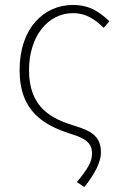

<svg xmlns="http://www.w3.org/2000/svg" viewBox="-20 -560 503 774"><path d="M320 194C363 141 387 91 387 56C387 -5 357 -30 280 -53C190 -81 97 -124 97 -277C97 -415 174 -507 274 -507C329 -507 363 -481 398 -448L421 -474C386 -507 346 -540 274 -540C158 -540 59 -448 59 -277C59 -108 161 -55 260 -22C336 0 351 24 351 59C351 93 333 121 290 174Z"/></svg>

Font: Source Han Sans JP ExtraLight
Style: Regular
Weight: 250
Designer: Ryoko NISHIZUKA 西塚涼子 (kana, bopomofo & ideographs); Paul D. Hunt (Latin, Greek & Cyrillic); Sandoll Communications 산돌커뮤니
Foundry: Adobe
Version: Version 2.001;hotconv 1.0.107;makeotfexe 2.5.65593